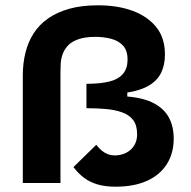

<svg xmlns="http://www.w3.org/2000/svg" viewBox="-20 -690 722 724"><path d="M416 14Q377 14 348 5.5Q319 -3 297 -19.5Q275 -36 257 -60L343 -144Q354 -130 364.5 -121.5Q375 -113 387 -108.5Q399 -104 413 -104Q429 -104 444 -109Q459 -114 471 -124Q483 -134 490 -149Q497 -164 497 -184Q497 -218 482 -237.5Q467 -257 440 -266.5Q413 -276 378.5 -279Q344 -282 306 -282V-374Q360 -374 394 -383Q428 -392 444.5 -412.5Q461 -433 461 -465Q461 -500 443.5 -518.5Q426 -537 398 -544Q370 -551 340 -551Q301 -551 275.5 -542Q250 -533 236.5 -518.5Q223 -504 216.5 -486.5Q210 -469 209 -451.5Q208 -434 208 -420V0H66V-406Q66 -451 76 -491.5Q86 -532 107 -564.5Q128 -597 161.5 -620.5Q195 -644 241.5 -657Q288 -670 349 -670Q424 -670 480.5 -649Q537 -628 569.5 -587.5Q602 -547 602 -484Q602 -446 588 -416.5Q574 -387 542.5 -368Q511 -349 460 -341V-326Q522 -321 560.5 -300.5Q599 -280 617 -246.5Q635 -213 635 -167Q635 -112 609 -71Q583 -30 534 -8Q485 14 416 14Z"/></svg>

Font: Bricolage Grotesque 96pt ExtraBold
Style: Bold
Weight: 700
Version: Version 1.001;gftools[0.9.33.dev8+g029e19f]